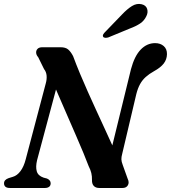

<svg xmlns="http://www.w3.org/2000/svg" viewBox="-23 -935 851 955"><path d="M161.5 -138.5 275 -562.5 226.5 -557Q247.5 -508 269.8 -456.8Q292 -405.5 314 -355Q336 -304.5 356 -258.5Q376 -212.5 392 -174Q408 -135.5 418 -108.5Q427.5 -90 431.2 -74.2Q435 -58.5 434.5 -39.5Q434 -20.5 443.5 -10.2Q453 0 471 0H586.5Q605.5 0 613.2 -13.8Q621 -27.5 612 -46L587.5 -114.5Q581 -131 580.8 -142.8Q580.5 -154.5 585 -170.5L655 -467Q662.5 -496.5 673.8 -516.8Q685 -537 702 -552.2Q719 -567.5 742.5 -580.5Q776 -599 791.5 -619.2Q807 -639.5 807.5 -665.5Q808 -691.5 791.2 -706Q774.5 -720.5 748.5 -720.5Q708 -720.5 677 -688.5Q646 -656.5 628.5 -591L514 -123L565.5 -144Q550.5 -179.5 532.5 -219Q514.5 -258.5 494.8 -301.5Q475 -344.5 454.5 -389Q434 -433.5 413.8 -478.8Q393.5 -524 375 -568.5Q356.5 -613 340.5 -656Q329 -678 316 -689Q303 -700 278 -700H187.5Q171.5 -700 163.8 -692Q156 -684 156.8 -672.5Q157.5 -661 167 -650.5L196 -591.5Q207 -578 208.8 -559.2Q210.5 -540.5 204.5 -519.5L105 -143Q95.5 -106 78.8 -83.8Q62 -61.5 41 -55.5L20 -49Q-3 -41 -3 -23Q-3 -12.5 4 -6.2Q11 0 26.5 0H200.5Q213.5 0 221.2 -5.8Q229 -11.5 229 -23.5Q229 -31.5 224 -37.5Q219 -43.5 210.5 -47L193.5 -51.5Q166 -61 159.8 -83.2Q153.5 -105.5 161.5 -138.5ZM583.5 -862.5Q609.5 -890 633.2 -904.8Q657 -919.5 681 -914Q703 -909 708.8 -891Q714.5 -873 705 -854.5Q694.5 -832 674 -818.2Q653.5 -804.5 622.5 -793L516 -749Q508.5 -746.5 500.5 -747Q492.5 -747.5 490 -752.5Q487 -758 490.8 -764.5Q494.5 -771 501 -777Z"/></svg>

Font: Fraunces SemiBold
Style: Italic
Weight: 600
Italic angle: -16°
Version: Version 1.000;[b76b70a41]